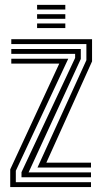

<svg xmlns="http://www.w3.org/2000/svg" viewBox="-20 -759 411 779"><path d="M132 -79.2 330.5 -514.8V-580.2H25.8V-600H353.5V-510L168 -99H349.2V-79.2ZM67.2 -39.8V-60.5L284.8 -524V-540.5H25.8V-560.2H307.8V-519.8L96 -59.5H349.2V-39.8ZM21.5 0V-71.8L220.5 -501H25.8V-520.8H257L44.2 -66.2V-19.8H349.2V0ZM130.5 -720.2V-739.2H245V-720.2ZM130.5 -682.8V-701.5H245V-682.8ZM130.5 -645V-663.8H245V-645Z"/></svg>

Font: Big Shoulders Inline Text
Style: Bold
Weight: 700
Designer: Patric King
Foundry: XO Type Co
Version: Version 1.000